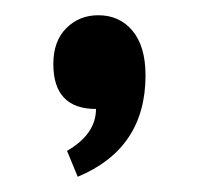

<svg xmlns="http://www.w3.org/2000/svg" viewBox="-20 -123 261 252"><path d="M82 109 68 75Q106 53 106 20Q50 20 50 -39Q50 -69 67 -86Q84 -103 109 -103Q137 -103 154 -82.5Q171 -62 171 -24Q171 72 82 109Z"/></svg>

Font: MB Grotesk
Style: Regular
Weight: 400
Designer: Nawras Khrais
Foundry: Nawras Khrais
Version: Version 1.000;PS 001.000;hotconv 1.0.88;makeotf.lib2.5.64775